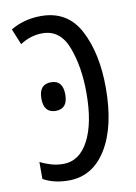

<svg xmlns="http://www.w3.org/2000/svg" viewBox="-84 -780 601 846"><g transform="rotate(-10 217.0 -357.5)"><path d="M155 10Q262 10 324 -90.5Q386 -191 386 -364Q386 -518 332 -621.5Q278 -725 159 -725Q83 -725 23 -689L52 -618Q99 -649 152 -649Q232 -649 265 -561Q298 -473 298 -357Q298 -221 257 -143.5Q216 -66 144 -66Q116 -66 90 -73.5Q64 -81 41 -93V-17Q88 10 155 10ZM98 -366Q98 -302 152 -302Q205 -302 205 -366Q205 -430 152 -430Q98 -430 98 -366Z"/></g></svg>

Font: Noto Sans Display Condensed
Style: Regular
Weight: 400
Width: 3
Designer: Monotype Design Team
Foundry: Monotype Imaging Inc.
Version: Version 1.900